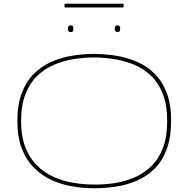

<svg xmlns="http://www.w3.org/2000/svg" viewBox="-20 -999 1010 1029"><path d="M483 10Q426 10 367.5 0Q309 -10 256.5 -34Q204 -58 162.5 -99.5Q121 -141 97 -202.5Q73 -264 73 -350Q73 -438 97 -501Q121 -564 162.5 -604.5Q204 -645 256.5 -668Q309 -691 367.5 -700.5Q426 -710 483 -710Q540 -710 598.5 -701Q657 -692 710.5 -669.5Q764 -647 806 -606.5Q848 -566 872.5 -504Q897 -442 897 -353Q897 -263 873.5 -199.5Q850 -136 808.5 -95Q767 -54 714 -31Q661 -8 602 1Q543 10 483 10ZM483 -10Q538 -9 593.5 -17.5Q649 -26 699.5 -47.5Q750 -69 790 -107.5Q830 -146 853 -205.5Q876 -265 876 -350Q876 -435 853 -494.5Q830 -554 790 -592.5Q750 -631 699.5 -652Q649 -673 593.5 -682Q538 -691 483 -691Q430 -691 374.5 -682Q319 -673 268.5 -651.5Q218 -630 178.5 -591.5Q139 -553 116 -493.5Q93 -434 93 -350Q93 -268 116 -209.5Q139 -151 178.5 -112Q218 -73 268.5 -50.5Q319 -28 374.5 -19Q430 -10 483 -10ZM610 -827Q601 -827 598 -832.5Q595 -838 595 -845Q595 -853 598 -858Q601 -863 610 -863Q619 -863 621.5 -858Q624 -853 624 -845Q624 -838 621.5 -832.5Q619 -827 610 -827ZM360 -827Q350 -827 347 -832.5Q344 -838 344 -845Q344 -853 347 -858Q350 -863 360 -863Q369 -863 371 -858Q373 -853 373 -845Q373 -838 371 -832.5Q369 -827 360 -827ZM326 -959V-979H642V-959Z"/></svg>

Font: Georama Extended Thin
Style: Regular
Weight: 100
Width: 7
Designer: Jean-Baptiste Levee
Foundry: Production Type
Version: Version 1.000